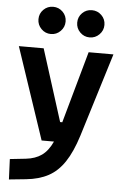

<svg xmlns="http://www.w3.org/2000/svg" viewBox="-64 -800 713 1080"><g transform="rotate(5 293.0 -260.5)"><path d="M28.3 234.4 23.4 119.6 112.8 109.9Q166.5 104 202.1 78.6Q237.8 53.2 262.2 0H192.4L18.6 -517.6H158.7L287.1 -112.3H299.3L412.6 -517.6H552.7L407.2 -45.9Q377.9 47.4 339.8 104.2Q301.8 161.1 249.5 189.2Q197.3 217.3 124.5 224.6ZM410.6 -601.1Q378.9 -601.1 356.4 -623.8Q334 -646.5 334 -678.2Q334 -710.4 356.4 -732.7Q378.9 -754.9 410.6 -754.9Q442.4 -754.9 465.1 -732.7Q487.8 -710.4 487.8 -678.2Q487.8 -646.5 465.1 -623.8Q442.4 -601.1 410.6 -601.1ZM191.9 -601.1Q160.2 -601.1 137.7 -623.8Q115.2 -646.5 115.2 -678.2Q115.2 -710.4 137.7 -732.7Q160.2 -754.9 191.9 -754.9Q223.6 -754.9 246.1 -732.7Q268.6 -710.4 268.6 -678.2Q268.6 -646.5 246.1 -623.8Q223.6 -601.1 191.9 -601.1Z"/></g></svg>

Font: CaskaydiaMono NF
Style: Bold
Weight: 700
Designer: Aaron Bell
Foundry: Saja Typeworks
Version: Version 2111.001; ttfautohint (v1.8.4);Nerd Fonts 3.1.1